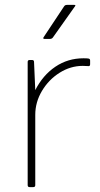

<svg xmlns="http://www.w3.org/2000/svg" viewBox="-20 -751 409 784"><path d="M321 -513Q335 -513 341 -512Q348 -511 348 -504V-489Q348 -481 342 -481L318 -482Q268 -482 223.5 -454Q179 -426 151.5 -380Q124 -334 124 -282V5Q124 13 116 13H101Q93 13 93 5V-498Q93 -506 101 -506H111Q119 -506 119 -498L124 -383Q155 -444 206 -478.5Q257 -513 321 -513ZM286 -725 196 -598Q192 -592 183 -592H162Q154 -592 158 -599L241 -724Q245 -731 253 -731H283Q291 -731 286 -725Z"/></svg>

Font: LINE Seed JP_TTF Thin
Style: Regular
Weight: 250
Designer: LY Corporation & Fontrix & Fontworks
Version: Version 1.008